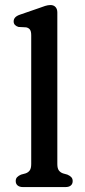

<svg xmlns="http://www.w3.org/2000/svg" viewBox="-20 -758 346 778"><path d="M212.3 -707.6V-93.4Q212.3 -75.7 218.5 -67.4Q224.6 -59.1 235.3 -55.4L253.1 -50.4Q263.3 -46 268.9 -40Q274.5 -34 274.5 -24.4Q274.5 -12.8 267 -6.4Q259.4 0 245.5 0H72.7Q59.3 0 51.5 -6.4Q43.7 -12.8 43.7 -24.4Q43.7 -34 49.3 -40Q54.9 -46 65.1 -50.4L83.5 -55.4Q94.4 -59.1 100.4 -67.4Q106.5 -75.7 106.5 -93.4V-615.2Q106.5 -631.4 101.1 -638.3Q95.8 -645.2 85.9 -647.2L54.9 -648.8Q46 -651.4 40.6 -657Q35.3 -662.6 35.3 -671.2Q35.3 -680.6 41.6 -687.4Q48 -694.2 60.9 -698.6L136.3 -724.6Q151 -730.1 162.7 -733.9Q174.4 -737.6 184.5 -737.6Q197.5 -737.6 204.9 -729.5Q212.3 -721.4 212.3 -707.6Z"/></svg>

Font: Fraunces SuperSoft
Style: Regular
Weight: 900
Version: Version 1.000;[b76b70a41]